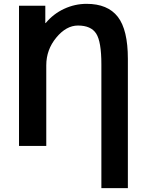

<svg xmlns="http://www.w3.org/2000/svg" viewBox="-20 -760 760 1000"><path d="M431 -740Q541 -740 593.5 -672.5Q646 -605 646 -453V220H508V-425Q508 -543 481 -585Q454 -627 386 -627Q325 -627 273 -564Q221 -501 221 -420V0H79V-730H216V-640H218Q258 -688 314 -714Q370 -740 431 -740Z"/></svg>

Font: Mplus 1p Bold
Style: Bold
Weight: 700
Version: Version 1.061